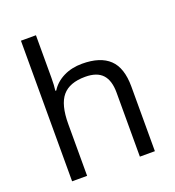

<svg xmlns="http://www.w3.org/2000/svg" viewBox="-137 -868 888 975"><g transform="rotate(-20 307.0 -380.0)"><path d="M452.1 0V-346.2Q452.1 -411.6 422.4 -443.8Q392.6 -476.1 329.1 -476.1Q244.6 -476.1 205.8 -430.2Q167 -384.3 167 -279.8V0H85.9V-759.8H167V-529.8Q167 -488.3 163.1 -460.9H168Q191.9 -499.5 236.1 -521.7Q280.3 -543.9 336.9 -543.9Q435.1 -543.9 484.1 -497.3Q533.2 -450.7 533.2 -349.1V0Z"/></g></svg>

Font: f3_1792  
Style: Regular
Weight: 400
Foundry: Ascender Corporation
Version: Version 1.10